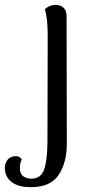

<svg xmlns="http://www.w3.org/2000/svg" viewBox="-100 -541 370 793"><path d="M-80 152Q-80 133 -68.5 118.5Q-57 104 -35 104Q-18 104 -10 118Q-18 133 -18 152Q-18 177 -4 187Q10 197 29 197Q70 197 83 157Q96 117 96 39L97 -395Q97 -467 85 -503Q105 -521 130 -521Q150 -521 162.5 -509Q175 -497 175 -476L176 53Q176 130 142.5 181Q109 232 28 232Q-25 232 -52.5 210.5Q-80 189 -80 152Z"/></svg>

Font: Arima Madurai
Style: Regular
Weight: 400
Designer: Joana Correia and Natanael Gama
Foundry: NDISCOVER
Version: Version 1.019